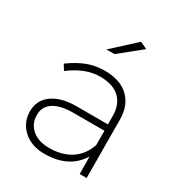

<svg xmlns="http://www.w3.org/2000/svg" viewBox="-175 -862 918 982"><g transform="rotate(30 283.5 -371.0)"><path d="M58.1 -151.9Q58.1 -216.8 109.9 -254.4Q161.6 -292 252 -292H437V-342.8Q436 -410.2 396.7 -447Q357.4 -483.9 280.8 -483.9Q195.3 -483.9 106 -416L85.9 -448.2Q136.2 -484.9 183.6 -503.4Q231 -522 287.1 -522Q377.9 -522 427.5 -475.1Q477.1 -428.2 478 -346.2L480 0H439L438 -103Q374.5 1 230 1Q153.3 1 105.7 -42.2Q58.1 -85.4 58.1 -151.9ZM98.1 -152.8Q98.1 -100.6 135.5 -68.8Q172.9 -37.1 235.8 -37.1Q310.5 -37.1 362.5 -70.1Q414.6 -103 438 -169.9V-254.9H255.9Q179.2 -254.9 138.7 -228.8Q98.1 -202.6 98.1 -152.8ZM238.8 -620.1 373 -743.2 414.1 -723.1 286.1 -620.1Z"/></g></svg>

Font: Trueno UltraLight
Style: Regular
Weight: 250
Designer: Julieta Ulanovsky
Foundry: Julieta Ulanovsky
Version: Version 3.001b | FøM Fix